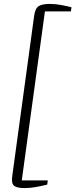

<svg xmlns="http://www.w3.org/2000/svg" viewBox="-20 -843 386 983"><path d="M106 120Q67 120 52.2 108.2Q37.5 96.5 42.5 60L155 -763Q160 -800 178.2 -811.5Q196.5 -823 235.5 -823Q250 -823 264.2 -821.5Q278.5 -820 292.2 -817.5Q306 -815 319.8 -812Q333.5 -809 346 -806L343 -784.5H210L91.5 80.5H224.5L222 102Q192.5 109.5 162.5 114.8Q132.5 120 106 120Z"/></svg>

Font: Merriweather 144pt Light
Style: Italic
Weight: 300
Italic angle: -7.8°
Version: Version 2.101